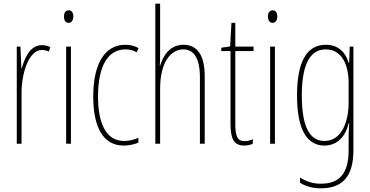

<svg xmlns="http://www.w3.org/2000/svg" viewBox="-20 -780 2008 1042"><path d="M208 -535C141 -535 113 -462 98 -409H96L91 -527H71V0H97V-277C97 -380 135 -509 208 -509C222 -509 237 -504 245 -500L253 -524C239 -532 221 -535 208 -535Z M353 -724C333 -724 327 -706 327 -690C327 -672 335 -656 352 -656C368 -656 378 -670 378 -691C378 -707 372 -724 353 -724ZM365 -527H339V0H365Z M651 10C678 10 709 4 731 -6V-32C706 -21 679 -15 654 -15C553 -15 512 -114 512 -257C512 -427 569 -512 661 -512C683 -512 704 -507 722 -496L732 -519C711 -531 687 -537 660 -537C552 -537 486 -440 486 -256C486 -93 538 10 651 10Z M849 -492V-760H823V0H849V-298C849 -447 910 -512 975 -512C1027 -512 1065 -472 1065 -360V0H1091V-366C1091 -481 1050 -537 976 -537C899 -537 865 -475 849 -424H847C849 -446 849 -461 849 -492Z M1307 -14C1267 -14 1257 -44 1257 -108V-503H1356V-527H1257V-656H1236L1229 -528L1181 -521V-503H1231V-112C1231 -32 1245 10 1306 10C1325 10 1339 6 1352 0V-25C1342 -19 1324 -14 1307 -14Z M1460 -724C1440 -724 1434 -706 1434 -690C1434 -672 1442 -656 1459 -656C1475 -656 1485 -670 1485 -691C1485 -707 1479 -724 1460 -724ZM1472 -527H1446V0H1472Z M1748 -537C1638 -537 1592 -433 1592 -262C1592 -76 1646 10 1741 10C1812 10 1857 -43 1872 -111H1875C1872 -70 1872 -43 1872 -12V35C1872 163 1821 217 1721 217C1676 217 1644 205 1608 184V212C1641 232 1678 242 1721 242C1843 242 1898 173 1898 35V-527H1878L1875 -440H1872C1857 -489 1822 -537 1748 -537ZM1748 -512C1837 -512 1872 -426 1872 -329V-221C1872 -126 1837 -15 1741 -15C1660 -15 1618 -93 1618 -262C1618 -411 1653 -512 1748 -512Z"/></svg>

Font: Noto Sans Malayalam ExtraCondensed Thin
Style: Regular
Weight: 100
Width: 2
Designer: Jelle Bosma - Monotype Design Team
Foundry: Monotype Imaging Inc.
Version: Version 2.104